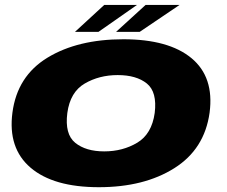

<svg xmlns="http://www.w3.org/2000/svg" viewBox="-20 -756 922 780"><path d="M381.5 4.5Q565.5 4.5 688.2 -72.8Q811 -150 831.5 -298.5Q850.5 -443 757.8 -519.8Q665 -596.5 481 -596.5Q296 -596.5 173 -521.8Q50 -447 30.5 -298.5Q11.5 -154 104.2 -74.8Q197 4.5 381.5 4.5ZM403.5 -141Q328.5 -141 285.5 -176Q242.5 -211 253.5 -297Q265 -382 324 -416.5Q383 -451 458 -451Q534 -451 576.5 -416.8Q619 -382.5 608.5 -297Q596.5 -211.5 537.5 -176.2Q478.5 -141 403.5 -141ZM451.5 -626.5H547.5L709.5 -736H571.5ZM284.5 -626.5H380L536.5 -736H403.5Z"/></svg>

Font: Anybody Expanded ExtraBold
Style: Italic
Weight: 800
Width: 7
Italic angle: -10°
Version: Version 1.113;gftools[0.9.25]